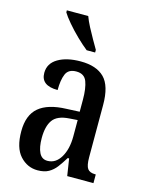

<svg xmlns="http://www.w3.org/2000/svg" viewBox="-117 -837 699 919"><g transform="rotate(15 232.5 -378.0)"><path d="M160 10Q109 10 73 -29.5Q37 -69 37 -151Q37 -231 82 -269Q127 -307 218 -310L283 -313V-373Q283 -429 270.5 -462Q258 -495 218 -495Q179 -495 166.5 -465.5Q154 -436 154 -386Q71 -386 71 -449Q71 -496 114 -521.5Q157 -547 226 -547Q304 -547 343.5 -507.5Q383 -468 383 -373V-115Q383 -73 394 -58Q405 -43 432 -43H435V0H305L292 -84H285Q268 -56 252 -35Q236 -14 214.5 -2Q193 10 160 10ZM194 -46Q235 -46 259.5 -87Q284 -128 284 -191V-272L242 -269Q184 -265 162 -234Q140 -203 140 -145Q140 -99 153 -72.5Q166 -46 194 -46ZM239 -606Q216 -624 186.5 -652.5Q157 -681 132.5 -710Q108 -739 98 -756V-766H204Q212 -744 226 -717Q240 -690 255 -664Q270 -638 281 -619V-606Z"/></g></svg>

Font: Noto Serif Lao ExtraCondensed Medium
Style: Regular
Weight: 500
Width: 2
Designer: Monotype Design Team
Foundry: Monotype Imaging Inc.
Version: Version 2.003; ttfautohint (v1.8.4.7-5d5b)